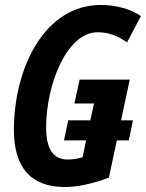

<svg xmlns="http://www.w3.org/2000/svg" viewBox="-20 -744 588 774"><path d="M242 10C290 10 354 -3 419 -28L451 -178H499L516 -259H468L503 -423H301L280 -327H359L344 -259H255L238 -178H327L313 -110C293 -104 273 -101 253 -101C195 -101 166 -142 166 -231C166 -401 248 -614 374 -614C416 -614 455 -600 492 -573L548 -679C510 -706 451 -724 386 -724C160 -724 36 -470 36 -220C36 -72 102 10 242 10Z"/></svg>

Font: Noto Sans ExtraCondensed
Style: Bold Italic
Weight: 700
Width: 2
Italic angle: -12°
Designer: Monotype Design Team
Foundry: Monotype Imaging Inc.
Version: Version 2.013